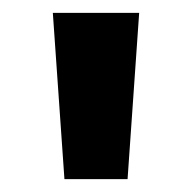

<svg xmlns="http://www.w3.org/2000/svg" viewBox="-20 -734 298 298"><path d="M62 -714 80 -456H178L196 -714Z"/></svg>

Font: Noto Sans Thai Looped UI Narrow
Style: Bold
Weight: 700
Width: 4
Designer: Cadson Demak Team
Foundry: Cadson Demak Co., Ltd.
Version: Version 1.000